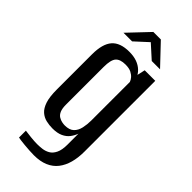

<svg xmlns="http://www.w3.org/2000/svg" viewBox="-244 -687 850 850"><g transform="rotate(45 181.0 -262.0)"><path d="M172 118Q160 118 143.5 117Q127 116 111.5 114.5Q96 113 84.5 111.5Q73 110 70 109V66Q83 68 106.5 70.5Q130 73 148 73Q162 73 178.5 71Q195 69 210 60.5Q225 52 234.5 32.5Q244 13 244 -20V-89Q238 -72 226.5 -57Q215 -42 195.5 -33Q176 -24 146 -24Q126 -24 106.5 -28.5Q87 -33 71.5 -46.5Q56 -60 47 -87Q38 -114 38 -160V-380Q38 -445 64 -475Q90 -505 147 -505Q175 -505 195.5 -497.5Q216 -490 230.5 -476Q245 -462 252 -442L241 -441L253 -495H319V-51Q319 -13 310.5 18Q302 49 284.5 71.5Q267 94 239 106Q211 118 172 118ZM175 -72Q204 -72 218.5 -86Q233 -100 238 -123Q243 -146 243 -170V-412Q240 -421 232.5 -430Q225 -439 211.5 -446Q198 -453 175 -453Q142 -453 128 -437Q114 -421 114 -377V-141Q114 -117 120 -103Q126 -89 136.5 -82.5Q147 -76 157.5 -74Q168 -72 175 -72ZM69 -546 160 -642H207L298 -546H246L184 -602L123 -546Z"/></g></svg>

Font: Alumni Sans Medium
Style: Regular
Weight: 500
Designer: Robert E. Leuschke
Foundry: Robert E. Leuschke
Version: Version 1.018